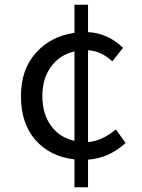

<svg xmlns="http://www.w3.org/2000/svg" viewBox="-20 -750 595 807"><path d="M293 37V-80Q190 -92 129 -161.5Q68 -231 68 -346Q68 -458 131 -528Q194 -598 293 -612V-730H350V-615Q433 -611 497 -549L452 -492Q405 -536 350 -539V-153Q408 -157 467 -206L508 -149Q438 -85 350 -79V37ZM158 -346Q158 -272 194 -222Q230 -172 293 -158V-534Q230 -519 194 -469Q158 -419 158 -346Z"/></svg>

Font: Noto Sans SC
Style: Regular
Weight: 400
Designer: Ryoko NISHIZUKA  (kana, bopomofo & ideographs); Paul D. Hunt (Latin, Greek & Cyrillic); Sandoll Communications , Soo-you
Foundry: Adobe
Version: Version 2.002;hotconv 1.0.116;makeotfexe 2.5.65601